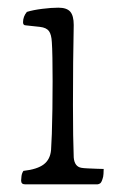

<svg xmlns="http://www.w3.org/2000/svg" viewBox="-20 -560 310 500"><path d="M45 -80Q35 -80 35 -90Q35 -94 36 -101.5Q37 -109 41 -115Q77 -119 94 -132Q111 -145 113 -170Q114 -183 115 -211.5Q116 -240 116.5 -276.5Q117 -313 117 -349Q117 -382 116.5 -409.5Q116 -437 115 -450Q114 -470 107.5 -479Q101 -488 84 -490L47 -494Q40 -494 40 -502Q40 -517 50 -529Q66 -534 90 -537Q114 -540 132 -540Q154 -540 163 -529.5Q172 -519 172 -495Q171 -455 170.5 -397.5Q170 -340 170 -287Q170 -242 170.5 -209Q171 -176 172 -150Q174 -126 192 -123Q197 -122 208.5 -121.5Q220 -121 232.5 -120.5Q245 -120 250 -120Q250 -115 249.5 -107Q249 -99 247 -94Q244 -84 240 -82Q236 -80 234 -80Z"/></svg>

Font: Gowun Batang
Style: Regular
Weight: 400
Designer: Yanghee Ryu
Foundry: Yanghee Ryu
Version: Version 2.000